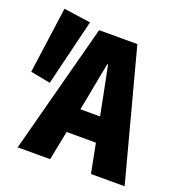

<svg xmlns="http://www.w3.org/2000/svg" viewBox="-128 -798 854 906"><g transform="rotate(20 298.5 -345.0)"><path d="M59 0 231 -651H423L596 0H427L364 -323Q355 -371 346 -414Q337 -457 326 -513H322Q311 -457 303 -414Q295 -371 286 -323L222 0ZM197 -147V-270H456V-147ZM97 -338 -3 -357 43 -690 178 -671Z"/></g></svg>

Font: Source Code Pro ExtraBold
Style: Regular
Weight: 800
Monospace: yes
Designer: Paul D. Hunt, Teo Tuominen
Foundry: Adobe Systems Incorporated
Version: Version 1.018;hotconv 1.0.116;makeotfexe 2.5.65601